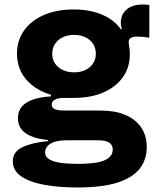

<svg xmlns="http://www.w3.org/2000/svg" viewBox="-20 -604 702 847"><path d="M321.1 223Q238.8 223 174.5 211.1Q110.3 199.3 73.4 173.9Q36.5 148.5 36.5 107.1Q36.5 65.3 79.8 44.9Q123 24.6 192 18.6V3.8L279.5 14.8Q238.9 14.7 217.1 23Q195.4 31.3 187.1 43.7Q178.8 56.1 178.8 67.6Q178.8 87.7 197.6 98.9Q216.3 110.2 249.4 114.6Q282.4 119 325 119Q406 119 441.7 102.9Q477.4 86.8 477.4 55.8Q477.4 14.8 413.5 14.8H226.8Q149.7 14.8 104.4 -9.4Q59.1 -33.6 59.1 -82.1Q59.1 -126.5 95.4 -150.3Q131.8 -174.2 204.8 -178.8V-201.2L306.4 -172.1H264.8Q237.4 -172.1 222.9 -164.8Q208.3 -157.5 208.3 -142.3Q208.3 -127.8 222.6 -122.1Q236.9 -116.3 265.6 -116.3H424.8Q485.8 -116.3 531.3 -97.7Q576.9 -79 602.1 -42.7Q627.4 -6.3 627.4 45.9Q627.4 99 597.4 138.8Q567.5 178.5 500.3 200.8Q433.2 223 321.1 223ZM306.4 -172.1Q232.4 -172.1 175.8 -196.2Q119.2 -220.4 87.1 -264.1Q55 -307.8 55 -367Q55 -426.2 86.5 -470.1Q118.1 -514 174.4 -538.1Q230.6 -562.3 304.8 -562.3Q377.7 -562.3 432.4 -538.4Q487.1 -514.5 516 -470.6Q534.7 -447.2 543.7 -420.9Q552.7 -394.5 552.7 -364.4Q552.7 -305.9 521.6 -262.8Q490.6 -219.6 435.2 -195.8Q379.8 -172.1 306.4 -172.1ZM306.9 -284.8Q334.9 -284.8 356.5 -295.1Q378 -305.3 390.4 -323.8Q402.7 -342.2 402.7 -367Q402.7 -392 390.4 -410.8Q378 -429.6 356.5 -439.9Q334.9 -450.1 306.9 -450.1Q279 -450.1 257.2 -439.9Q235.4 -429.6 222.9 -410.8Q210.4 -392 210.4 -367Q210.4 -342.2 222.9 -323.8Q235.4 -305.3 257.2 -295.1Q279 -284.8 306.9 -284.8ZM552.7 -364.4 517.7 -423.3 490.3 -463.8 517.5 -476.3Q515.2 -482.5 514 -489.3Q512.9 -496.2 512.9 -502.6Q512.9 -529 525 -547.1Q537.1 -565.3 558.8 -574.7Q580.4 -584.2 609.6 -584.2Q618.2 -584.2 625.3 -583.6Q632.4 -583.1 638.7 -581.9V-437.4Q623.4 -440.2 610 -441.4Q596.5 -442.5 586.9 -442.5Q572.5 -442.5 563.8 -439.8Q555.1 -437.1 551.4 -431.7Q547.6 -426.3 547.6 -418.9Q547.6 -413.5 548.9 -405.7Q550.2 -397.8 551.4 -387.3Q552.7 -376.7 552.7 -364.4Z"/></svg>

Font: Hepta Slab ExtraLight
Style: Regular
Weight: 200
Designer: Michael LaGattuta
Foundry: Michael LaGattuta
Version: Version 1.100